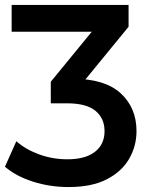

<svg xmlns="http://www.w3.org/2000/svg" viewBox="-39 -554 600 775"><path d="M238 201Q162 201 93.5 179Q25 157 -19 119L27 16Q64 49 118.5 69Q173 89 233 89Q305 89 344 59Q383 29 383 -25Q383 -76 346.5 -106.5Q310 -137 231 -137H166V-224L370 -473L382 -426H8V-534H480V-446L276 -197L217 -236H256Q384 -236 448 -177.5Q512 -119 512 -25Q512 36 482 87.5Q452 139 391.5 170Q331 201 238 201Z"/></svg>

Font: MOST Montserrat SemiBold
Style: Regular
Weight: 600
Designer: Julieta Ulanovsky
Foundry: Julieta Ulanovsky
Version: Version 8.000;March 11, 2024;FontCreator 15.0.0.2926 64-bit